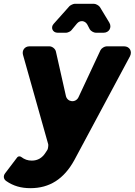

<svg xmlns="http://www.w3.org/2000/svg" viewBox="-42 -781 704 1003"><path d="M529 -663 480 -744C475 -752 459 -761 450 -761H347C341 -761 326 -754 321 -749L238 -656C221 -637 233 -610 259 -610H304C311 -610 327 -617 331 -623L360 -658C376 -677 402 -674 414 -653L427 -628C432 -619 448 -610 458 -610H499C528 -610 544 -638 529 -663ZM606 -539H515C504 -539 488 -529 483 -519L368 -273C353 -242 309 -247 302 -281L250 -512C247 -526 231 -539 216 -539H112C87 -539 72 -518 78 -495L210 -27C211 -21 209 -4 206 1L197 15C179 44 155 58 124 58C103 58 86 52 69 39C63 34 52 35 48 41L-15 124C-26 138 -24 155 -9 165C27 190 67 202 117 202C217 202 292 154 346 56L637 -487C650 -513 635 -539 606 -539Z"/></svg>

Font: Trueno
Style: RoundBdIt
Weight: 700
Designer: Julieta Ulanovsky, Jasper
Foundry: Julieta Ulanovsky, Cannot Into Space Fonts
Version: Version 3.001